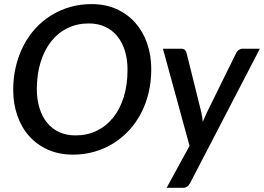

<svg xmlns="http://www.w3.org/2000/svg" viewBox="-20 -748 1290 938"><path d="M44.5 0ZM719 -409.5Q719 -349.5 706 -295Q693 -240.5 668.8 -194.2Q644.5 -148 610 -110.8Q575.5 -73.5 533 -47.2Q490.5 -21 441 -6.8Q391.5 7.5 336.5 7.5Q269 7.5 214.8 -16.5Q160.5 -40.5 122.8 -82.8Q85 -125 64.8 -183Q44.5 -241 44.5 -309.5Q44.5 -370 57.8 -424.5Q71 -479 95 -525.5Q119 -572 153.5 -609.5Q188 -647 230.5 -673.2Q273 -699.5 322.5 -713.8Q372 -728 427 -728Q494.5 -728 548.5 -704Q602.5 -680 640.5 -637.2Q678.5 -594.5 698.8 -536.2Q719 -478 719 -409.5ZM603 -407Q603 -458.5 590 -500.2Q577 -542 552.5 -571.8Q528 -601.5 492.8 -617.5Q457.5 -633.5 413.5 -633.5Q357 -633.5 310.2 -610.8Q263.5 -588 230.2 -546Q197 -504 178.5 -444.8Q160 -385.5 160 -313Q160 -261.5 173 -219.8Q186 -178 210.2 -148.2Q234.5 -118.5 269.5 -102.5Q304.5 -86.5 349 -86.5Q406 -86.5 452.8 -109.2Q499.5 -132 533 -173.8Q566.5 -215.5 584.8 -274.8Q603 -334 603 -407ZM909 146Q897 169.5 873.5 169.5H794L906 -35.5L776 -510H865Q877.5 -510 883.5 -503.8Q889.5 -497.5 891.5 -489L963.5 -199.5Q966 -188 967.8 -176.2Q969.5 -164.5 970.5 -152.5Q975.5 -164.5 980.8 -176.2Q986 -188 991.5 -200L1134 -489.5Q1138.5 -498.5 1146.8 -504.2Q1155 -510 1164 -510H1249.5Z"/></svg>

Font: Lato Semibold
Style: Italic
Weight: 600
Italic angle: -7°
Designer: Lukasz Dziedzic
Foundry: tyPoland Lukasz Dziedzic
Version: Version 2.006; 2014-01-15